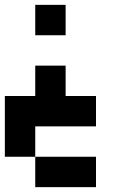

<svg xmlns="http://www.w3.org/2000/svg" viewBox="-20 -770 540 790"><path d="M125 -625V-750H250V-625ZM125 -125H0V-375H125V-500H250V-375H375V-250H125ZM125 0V-125H375V0Z"/></svg>

Font: Tiny5
Style: Regular
Weight: 400
Designer: Stefan Schmidt
Foundry: Made with Bits'n'Picas by Kreative Software
Version: Version 1.002; ttfautohint (v1.8.4.7-5d5b)